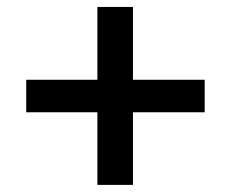

<svg xmlns="http://www.w3.org/2000/svg" viewBox="-20 -592 655 545"><path d="M256.4 -572.3H357.4V-365.6H561V-273.3H357.4V-67.2H256.4V-273.3H54.4V-365.6H256.4Z"/></svg>

Font: Fira Code Fixed Medium
Style: Regular
Weight: 500
Monospace: yes
Designer: Carrois Corporate, Edenspiekermann AG, Nikita Prokopov
Foundry: Carrois Corporate, Edenspiekermann AG, Nikita Prokopov
Version: Version 5.002